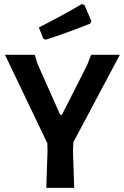

<svg xmlns="http://www.w3.org/2000/svg" viewBox="-20 -909 600 929"><path d="M375 -889 388 -886 422 -807 417 -795Q299 -748 202 -717L190 -721L168 -776Q293 -840 375 -889ZM560 -644 335 -221 333 -179 339 0H204L210 -179L209 -216L4 -644H148L162 -599L271 -354H280L402 -595L421 -644Z"/></svg>

Font: Alegreya Sans SC
Style: Bold
Weight: 700
Designer: Juan Pablo del Peral
Foundry: Huerta Tipografica
Version: Version 2.007